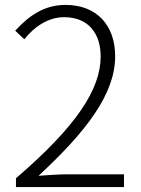

<svg xmlns="http://www.w3.org/2000/svg" viewBox="-20 -762 575 782"><path d="M45 0H485V-52H257C218 -52 177 -49 137 -46C332 -227 449 -379 449 -533C449 -659 374 -742 247 -742C159 -742 97 -697 42 -637L79 -602C121 -655 178 -692 241 -692C344 -692 390 -621 390 -532C390 -399 292 -248 45 -36Z"/></svg>

Font: Noto Sans CJK SC Light
Style: Regular
Weight: 300
Designer: Ryoko NISHIZUKA 西塚涼子 (kana, bopomofo & ideographs); Paul D. Hunt (Latin, Greek & Cyrillic); Sandoll Communications 산돌커뮤니
Foundry: Adobe
Version: Version 2.004;hotconv 1.0.118;makeotfexe 2.5.65603